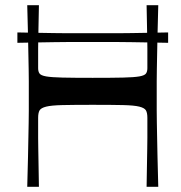

<svg xmlns="http://www.w3.org/2000/svg" viewBox="-20 -720 699 740"><path d="M85 0Q87 -72 88 -118Q89 -164 89.5 -194.5Q90 -225 90.5 -247.5Q91 -270 91 -293.5Q91 -317 91 -350Q91 -383 91 -406.5Q91 -430 90.5 -452.5Q90 -475 89.5 -505.5Q89 -536 88 -582Q87 -628 85 -700H130Q129 -654 128.5 -623Q128 -592 127.5 -571Q127 -550 127 -533.5Q127 -517 127 -499.5Q127 -482 127 -457Q127 -444 132.5 -436.5Q138 -429 158 -425.5Q178 -422 220.5 -421Q263 -420 337 -420Q412 -420 454.5 -421Q497 -422 517 -425.5Q537 -429 542.5 -436.5Q548 -444 548 -457Q548 -482 548 -499.5Q548 -517 548 -533.5Q548 -550 547.5 -571Q547 -592 546.5 -623Q546 -654 545 -700H590Q588 -628 587 -582Q586 -536 585.5 -505.5Q585 -475 584.5 -452.5Q584 -430 584 -406.5Q584 -383 584 -350Q584 -317 584 -293.5Q584 -270 584.5 -247.5Q585 -225 585.5 -194.5Q586 -164 587 -118Q588 -72 590 0H545Q546 -54 546.5 -89Q547 -124 547.5 -147.5Q548 -171 548 -188.5Q548 -206 548 -224Q548 -242 548 -266Q548 -285 542.5 -294.5Q537 -304 517 -309Q497 -314 454.5 -315Q412 -316 337 -316Q263 -316 220.5 -315Q178 -314 158 -309Q138 -304 132.5 -294.5Q127 -285 127 -266Q127 -242 127 -224Q127 -206 127 -188.5Q127 -171 127.5 -147.5Q128 -124 128.5 -89Q129 -54 130 0ZM47 -555V-595Q94 -594 128 -593.5Q162 -593 187.5 -592.5Q213 -592 235.5 -592Q258 -592 282.5 -592Q307 -592 337 -592Q368 -592 392.5 -592Q417 -592 439.5 -592Q462 -592 487.5 -592.5Q513 -593 547 -593.5Q581 -594 628 -595V-555Q581 -556 547 -556.5Q513 -557 487.5 -557.5Q462 -558 439.5 -558Q417 -558 392.5 -558Q368 -558 337 -558Q307 -558 282.5 -558Q258 -558 235.5 -558Q213 -558 187.5 -557.5Q162 -557 128 -556.5Q94 -556 47 -555Z"/></svg>

Font: Ojuju Medium
Style: Regular
Weight: 500
Designer: Chisaokwu Joboson, Mirko Velimirovic
Foundry: Udi Foundry
Version: Version 1.000